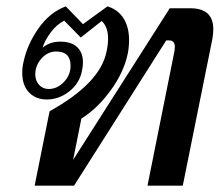

<svg xmlns="http://www.w3.org/2000/svg" viewBox="-20 -584 691 604"><path d="M136 -234Q295 -322 315 -421Q320 -444 320 -463Q320 -499 300 -518L234 -466L182 -519Q158 -507 139.5 -482Q121 -457 114 -434Q137 -453 169 -453Q205 -453 223 -435.5Q241 -418 241 -388Q241 -376 238 -362Q231 -323 198.5 -297Q166 -271 127 -271Q93 -271 71.5 -293Q50 -315 50 -355Q50 -373 54 -389Q65 -443 100.5 -494Q136 -545 187 -564L241 -508L318 -564Q351 -554 368.5 -526.5Q386 -499 386 -458Q386 -436 382 -416Q370 -357 328 -299.5Q286 -242 236 -211L210 -81L514 -558H579Q651 -558 651 -492Q651 -478 648 -461L555 0H444L527 -414Q530 -426 530 -437Q530 -457 511 -457H503L213 0H89ZM202 -377Q202 -422 157 -422Q130 -422 110.5 -400Q91 -378 91 -350Q91 -330 103 -317Q115 -304 133 -304Q160 -304 181 -326Q202 -348 202 -377Z"/></svg>

Font: Taviraj Medium
Style: Italic
Weight: 500
Italic angle: -12°
Designer: Katatrad Team
Foundry: CadsonDemak
Version: Version 1.001